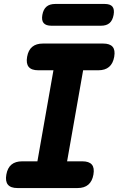

<svg xmlns="http://www.w3.org/2000/svg" viewBox="-20 -950 640 970"><path d="M319 -135H396Q430 -135 444 -118.5Q458 -102 452 -68Q446 -34 426 -17Q406 0 372 0H68Q34 0 20 -17Q6 -34 12 -68Q18 -102 38 -118.5Q58 -135 92 -135H169L250 -595H173Q139 -595 125 -612Q111 -629 117 -663Q123 -697 143 -713.5Q163 -730 197 -730H501Q535 -730 549 -713.5Q563 -697 557 -663Q551 -629 531 -612Q511 -595 477 -595H400ZM240 -820Q212 -820 200.5 -833.5Q189 -847 194 -875Q199 -903 215 -916.5Q231 -930 259 -930H509Q537 -930 548 -916.5Q559 -903 554 -875Q549 -847 533.5 -833.5Q518 -820 490 -820Z"/></svg>

Font: Maple Mono ExtraBold
Style: Italic
Weight: 800
Italic angle: -10°
Monospace: yes
Designer: subframe7536
Version: Version 7.200